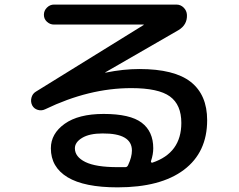

<svg xmlns="http://www.w3.org/2000/svg" viewBox="-20 -765 1040 835"><path d="M537.1 -46.9Q553.7 -82 553.7 -110.4Q553.7 -185.5 425.8 -184.6Q369.1 -184.6 337.4 -165.5Q305.7 -146.5 305.7 -120.1Q305.7 -83 351.1 -60.5Q396.5 -38.1 491.2 -38.1H525.4Q533.2 -38.1 537.1 -46.9ZM176.8 -290Q161.1 -282.2 144.5 -287.1Q127.9 -292 120.1 -306.6Q112.3 -322.3 116.7 -339.8Q121.1 -357.4 135.7 -366.2L604.5 -656.2L605.5 -657.2L604.5 -658.2H214.8Q197.3 -658.2 184.1 -670.4Q170.9 -682.6 170.9 -700.7Q170.9 -718.8 184.1 -731.9Q197.3 -745.1 214.8 -745.1H747.1Q765.6 -745.1 778.8 -731.9Q792 -718.8 793 -700.2Q794.9 -657.2 755.9 -633.8L437.5 -450.2V-449.2H439.5Q516.6 -464.8 585.9 -464.8Q738.3 -464.8 809.6 -408.7Q880.9 -352.5 880.9 -242.2Q880.9 -102.5 779.8 -26.4Q678.7 49.8 491.2 49.8Q346.7 49.8 273.9 5.9Q201.2 -38.1 201.2 -120.1Q201.2 -183.6 261.2 -226.6Q321.3 -269.5 430.7 -269.5Q545.9 -269.5 596.2 -231.4Q646.5 -193.4 646.5 -120.1Q646.5 -93.8 636.7 -64.5Q635.7 -61.5 637.7 -59.1Q639.6 -56.6 642.6 -57.6Q768.6 -99.6 768.6 -230.5Q768.6 -309.6 718.8 -345.7Q668.9 -381.8 550.8 -381.8Q367.2 -381.8 176.8 -290Z"/></svg>

Font: Rounded Mgen+ 1mn medium
Style: Regular
Weight: 500
Designer: [Source Han Sans]
Ryoko NISHIZUKA  (kana & ideographs); Paul D. Hunt (Latin, Greek & Cyrillic); Wenlong ZHANG  (bopomofo
Version: Version 1.059.20150602